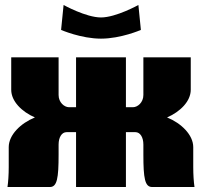

<svg xmlns="http://www.w3.org/2000/svg" viewBox="-20 -750 810 770"><path d="M385 -680C325 -680 235 -730 235 -730L225 -630C225 -630 305 -595 385 -595C465 -595 545 -630 545 -630L535 -730C535 -730 445 -680 385 -680ZM285 -520V-320H257C238 -320 215 -339 215 -369V-520H25V-390C25 -344 67 -302 120 -279C63 -256 15 -209 15 -160V-80C15 -49 13 -20 10 0H180C209 0 215 -35 215 -130V-170C215 -200 228 -220 247 -220H285V0H485V-220H523C542 -220 555 -200 555 -170V-130C555 -35 561 0 590 0H760C757 -20 755 -49 755 -80V-160C755 -209 707 -256 650 -279C703 -302 745 -344 745 -390V-520H555V-369C555 -339 532 -320 513 -320H485V-520Z"/></svg>

Font: MikodacsPCS
Style: Regular
Weight: 900
Designer: gluk (gluksza@wp.pl)
Foundry: gluk (gluksza@wp.pl)
Version: Version 0.27